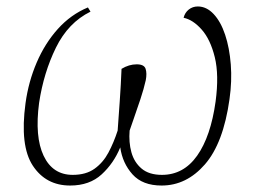

<svg xmlns="http://www.w3.org/2000/svg" viewBox="-20 -564 796 594"><path d="M59 -245Q68 -311 93.5 -370.5Q119 -430 159 -474.5Q199 -519 252 -541L260 -528Q191 -494 153 -416.5Q115 -339 101 -246Q87 -141 115 -82Q143 -23 205 -23Q246 -23 272.5 -42Q299 -61 315.5 -92Q332 -123 344 -160Q347 -202 350.5 -251.5Q354 -301 356 -351Q379 -365 403 -365Q426 -365 430.5 -351Q435 -337 431 -316Q425 -289 414.5 -257.5Q404 -226 394.5 -199Q385 -172 381 -160Q378 -124 386.5 -93Q395 -62 418 -42.5Q441 -23 481 -23Q548 -23 590 -82.5Q632 -142 647 -250Q658 -332 644.5 -387Q631 -442 604 -472.5Q577 -503 548 -509Q552 -525 564 -534.5Q576 -544 592 -544Q619 -544 641 -520.5Q663 -497 676.5 -456.5Q690 -416 694 -364.5Q698 -313 690 -257Q671 -121 614 -55.5Q557 10 480 10Q421 10 390 -24.5Q359 -59 352 -108Q332 -59 294.5 -24.5Q257 10 197 10Q122 10 81.5 -51.5Q41 -113 59 -245Z"/></svg>

Font: Noto Serif ExtraLight
Style: Italic
Weight: 200
Italic angle: -12°
Designer: Monotype Design Team
Foundry: Monotype Imaging Inc.
Version: Version 2.014; ttfautohint (v1.8.4.7-5d5b)